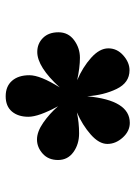

<svg xmlns="http://www.w3.org/2000/svg" viewBox="82 -1052 488 693"><g transform="rotate(-90 326.5 -705.0)"><path d="M358 -734Q432 -815 486 -815Q516 -815 536.5 -794.5Q557 -774 557 -738.5Q557 -703 528.5 -682Q500 -661 465 -661Q430 -661 384 -671Q431 -651 465 -620.5Q499 -590 499 -558.5Q499 -527 473.5 -504.5Q448 -482 420 -482Q375 -482 352.5 -528.5Q330 -575 326 -635Q312 -481 230 -481Q200 -481 177 -506.5Q154 -532 154 -562Q154 -592 188 -622Q222 -652 268 -672Q231 -664 192 -664Q153 -664 124.5 -684.5Q96 -705 96 -740Q96 -775 119 -795.5Q142 -816 170 -816Q198 -816 230.5 -793.5Q263 -771 290 -740Q252 -810 252 -847Q252 -884 271 -906.5Q290 -929 326 -929Q362 -929 382 -906Q402 -883 402 -843.5Q402 -804 358 -734Z"/></g></svg>

Font: Laila
Style: Bold
Weight: 700
Designer: Hitesh Malaviya
Foundry: Indian Type Foundry
Version: Version 1.302;PS 1.0;hotconv 1.0.78;makeotf.lib2.5.61930; tt